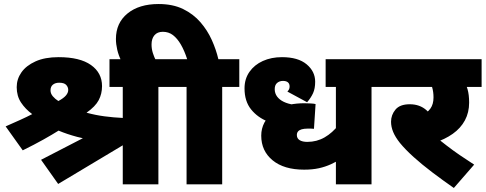

<svg xmlns="http://www.w3.org/2000/svg" viewBox="-20 -916 2413 954"><path d="M852 -622V-484H767V0H590V-205L464 -215Q412 -223 363 -236Q314 -249 271 -267Q241 -248 195.5 -222.5Q150 -197 93 -169L8 -288Q49 -306 81 -320.5Q113 -335 140 -349Q106 -374 84.5 -406.5Q63 -439 63 -483Q63 -523 86.5 -556.5Q110 -590 156.5 -611Q203 -632 271 -632Q377 -632 432 -593Q487 -554 487 -488Q487 -450 470.5 -418.5Q454 -387 410 -356Q454 -344 499.5 -338Q545 -332 590 -330V-484H524V-622ZM231 -467Q231 -451 242.5 -437.5Q254 -424 270 -414Q296 -428 307.5 -441.5Q319 -455 319 -469Q319 -483 309 -494Q299 -505 274 -505Q255 -505 243 -495.5Q231 -486 231 -467ZM269 -2 184 -122 490 -280 610 -206Z M582 -615Q569 -641 562.5 -669Q556 -697 556 -722Q556 -802 613.5 -849Q671 -896 768 -896Q839 -896 890 -871Q941 -846 976 -805.5Q1011 -765 1032.5 -717Q1054 -669 1065 -622H1169V-484H1084V0H907V-484H837V-622H910Q896 -665 878.5 -695Q861 -725 839.5 -741.5Q818 -758 789 -758Q762 -758 747.5 -741Q733 -724 733 -695Q733 -673 739.5 -652.5Q746 -632 755 -615Z M1911 -484H1826V0H1649V-146L1681 -131Q1653 -113 1624.5 -100Q1596 -87 1564 -80Q1532 -73 1491 -73Q1391 -73 1334.5 -119.5Q1278 -166 1278 -242Q1278 -277 1293.5 -306.5Q1309 -336 1343 -358Q1348 -360 1350 -365.5Q1352 -371 1356 -373Q1385 -389 1419.5 -396Q1454 -403 1492 -403Q1507 -403 1524 -402Q1541 -401 1548 -399L1540 -276Q1533 -277 1525 -277Q1517 -277 1509 -277Q1491 -277 1479 -273.5Q1467 -270 1461 -263Q1455 -256 1455 -245Q1455 -228 1469 -219.5Q1483 -211 1507 -211Q1554 -211 1593 -233.5Q1632 -256 1663 -296L1649 -208V-484H1598V-622H1911ZM1423 -285Q1365 -291 1312.5 -311.5Q1260 -332 1227.5 -372.5Q1195 -413 1195 -477Q1195 -524 1219.5 -559Q1244 -594 1286 -613Q1328 -632 1381 -632Q1461 -632 1503.5 -596.5Q1546 -561 1546 -510Q1546 -476 1535.5 -453Q1525 -430 1506 -408L1408 -461Q1413 -466 1416 -472Q1419 -478 1419 -486Q1419 -500 1410.5 -507Q1402 -514 1386 -514Q1369 -514 1357 -504Q1345 -494 1345 -473Q1345 -452 1357 -436Q1369 -420 1390 -410Q1411 -400 1438 -396Z M2278 -484 2285 -522Q2295 -500 2303 -473Q2311 -446 2311 -406Q2311 -357 2290 -318Q2269 -279 2229.5 -251Q2190 -223 2136 -206L2135 -243Q2168 -217 2199 -193Q2230 -169 2263.5 -146Q2297 -123 2336 -98L2235 18Q2179 -21 2127.5 -60Q2076 -99 2035 -136Q1994 -173 1967 -206Q1944 -235 1933.5 -260.5Q1923 -286 1923 -311Q1923 -345 1945 -371.5Q1967 -398 2016 -398Q2066 -398 2099.5 -368Q2133 -338 2164 -285L2068 -336Q2103 -355 2118.5 -376.5Q2134 -398 2134 -432Q2134 -460 2127 -483Q2120 -506 2106 -526L2161 -484H1896V-622H2373V-484Z"/></svg>

Font: Noto Sans Devanagari Black
Style: Regular
Weight: 900
Version: Version 2.003